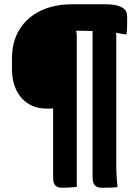

<svg xmlns="http://www.w3.org/2000/svg" viewBox="-20 -725 640 900"><path d="M338 -581Q300 -581 276.5 -565.5Q253 -550 242.5 -521.5Q232 -493 232 -452V-387Q232 -368 236.5 -354Q241 -340 249.5 -332Q258 -324 272 -321L288 -313V-228Q270 -222 253 -219Q236 -216 218 -216H199Q149 -216 112.5 -239Q76 -262 56 -304Q36 -346 36 -401V-449Q36 -530 71.5 -587Q107 -644 170.5 -674.5Q234 -705 317 -705H471Q509 -705 531 -698.5Q553 -692 563 -682Q570 -676 573 -667Q576 -658 576 -647Q576 -622 576 -607.5Q576 -593 575 -583Q574 -573 573 -564H564Q533 -571 495 -574.5Q457 -578 417.5 -579.5Q378 -581 338 -581ZM299 -636 322 -604Q329 -598 332.5 -591Q336 -584 338 -575Q340 -566 340 -552Q340 -466 340 -377.5Q340 -289 340 -199.5Q340 -110 340 -22Q340 66 340 151Q323 153 306.5 154Q290 155 270 155Q248 155 238.5 143.5Q229 132 229 108Q229 61 229 0.5Q229 -60 229 -127Q229 -194 229 -263.5Q229 -333 229 -400.5Q229 -468 229 -528.5Q229 -589 229 -636ZM484 -636 508 -601Q515 -596 518.5 -589Q522 -582 523.5 -573.5Q525 -565 525 -552Q525 -479 525 -405Q525 -331 525 -256.5Q525 -182 525 -107.5Q525 -33 525 41Q525 71 526.5 98.5Q528 126 531 152Q513 154 495 154.5Q477 155 456 155Q435 155 424.5 143.5Q414 132 414 107Q414 45 414 -26Q414 -97 414 -173Q414 -249 414 -327.5Q414 -406 414 -483.5Q414 -561 414 -636Z"/></svg>

Font: Rec Mono Semicasual
Style: Bold
Weight: 700
Version: Version 1.085; ttfautohint (v1.8.4.7-5d5b)